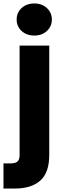

<svg xmlns="http://www.w3.org/2000/svg" viewBox="-51 -821 365 1107"><path d="M45 -708Q45 -748 73.5 -774.5Q102 -801 147 -801Q191 -801 219.5 -774.5Q248 -748 248 -708Q248 -669 219.5 -642.5Q191 -616 147 -616Q102 -616 73.5 -642.5Q45 -669 45 -708ZM233 72Q233 175 181 220.5Q129 266 36 266H-31V121H10Q38 121 50 110Q62 99 62 74V-558H233Z"/></svg>

Font: Poppins A&M
Style: Bold-A&M
Weight: 700
Designer: Ninad Kale (Devanagari), Jonny Pinhorn (Latin)
Foundry: Indian Type Foundry
Version: 4.004